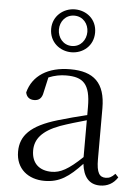

<svg xmlns="http://www.w3.org/2000/svg" viewBox="-57 -856 664 914"><g transform="rotate(5 275.5 -399.0)"><path d="M264 -637C222 -637 196 -672 196 -710C196 -748 222 -782 264 -782C306 -782 332 -748 332 -710C332 -672 306 -637 264 -637ZM264 -607C319 -607 369 -646 369 -710C369 -774 319 -812 264 -812C210 -812 159 -772 159 -710C159 -646 210 -607 264 -607ZM455 13C490 13 519 -2 539 -33L524 -49C508 -32 496 -26 479 -26C450 -26 435 -45 435 -111V-354C435 -476 379 -526 267 -526C160 -526 88 -479 67 -398C71 -377 85 -365 107 -365C130 -365 145 -376 150 -407L166 -478C195 -490 223 -495 250 -495C330 -495 366 -466 366 -354V-316C321 -305 272 -292 228 -279C100 -241 53 -190 53 -114C53 -31 113 14 190 14C262 14 307 -18 368 -83C375 -23 402 13 455 13ZM366 -115C300 -52 262 -32 220 -32C162 -32 124 -64 124 -126C124 -179 156 -221 242 -253C279 -266 323 -279 366 -291Z"/></g></svg>

Font: Noto Serif HK Light
Style: Regular
Weight: 300
Designer: Ryoko NISHIZUKA 西塚涼子 (kana & ideographs); Frank Grießhammer (Latin, Greek & Cyrillic); Wenlong ZHANG 张文龙 (bopomofo); San
Foundry: Adobe
Version: Version 2.001;hotconv 1.1.0;makeotfexe 2.6.0